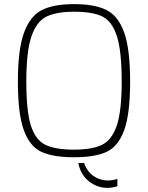

<svg xmlns="http://www.w3.org/2000/svg" viewBox="-20 -759 719 934"><path d="M67 -362Q67 -519 97 -600.5Q127 -682 184.5 -710.5Q242 -739 340 -739Q440 -739 497.5 -710.5Q555 -682 584 -601Q613 -520 613 -362Q613 -205 584 -125.5Q555 -46 498 -20Q441 6 340 6Q239 6 182 -20Q125 -46 96 -125.5Q67 -205 67 -362ZM572 -362Q572 -511 548.5 -583.5Q525 -656 477.5 -679Q430 -702 340 -702Q255 -702 206.5 -678.5Q158 -655 133 -582Q108 -509 108 -362Q108 -219 130 -149Q152 -79 200 -55Q248 -31 340 -31Q429 -31 477 -55Q525 -79 548.5 -149.5Q572 -220 572 -362ZM361 34H389Q404 76 435.5 97.5Q467 119 504 119Q529 119 551 111V147Q525 155 502 155Q453 155 412.5 123Q372 91 361 34Z"/></svg>

Font: Exo ExtraLight
Style: Regular
Weight: 275
Designer: Natanael Gama
Foundry: Natanael Gama
Version: Version 1.500; ttfautohint (v1.6)